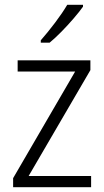

<svg xmlns="http://www.w3.org/2000/svg" viewBox="-20 -785 436 805"><path d="M362 0H35V-38L295 -485H54V-532H359V-491L100 -47H362ZM328 -757Q313 -736 289 -708Q265 -680 238 -652.5Q211 -625 188 -606H151V-616Q180 -649 211 -690Q242 -731 262 -765H328Z"/></svg>

Font: Noto Sans Tamil SemiCondensed Light
Style: Regular
Weight: 300
Width: 4
Designer: Jelle Bosma - Monotype Design Team
Foundry: Monotype Imaging Inc.
Version: Version 2.004; ttfautohint (v1.8.4.7-5d5b)